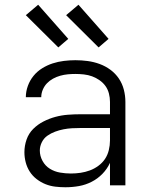

<svg xmlns="http://www.w3.org/2000/svg" viewBox="-20 -782 640 810"><path d="M256 8Q235 8 213.5 5.5Q192 3 172 -5Q152 -13 134.5 -26.5Q117 -40 105.5 -58Q94 -76 88.5 -97Q83 -118 83 -140Q83 -167 92 -193Q101 -219 120 -238Q139 -257 163.5 -269.5Q188 -282 214 -289Q240 -296 267 -298Q294 -300 321 -300H444V-352Q444 -370 439.5 -387.5Q435 -405 425 -419Q415 -433 400 -443.5Q385 -454 368.5 -460Q352 -466 334 -468Q316 -470 298 -470Q282 -470 266 -468.5Q250 -467 234 -462.5Q218 -458 203.5 -450Q189 -442 178 -430.5Q167 -419 160.5 -403.5Q154 -388 154 -372H89Q89 -372 89 -372Q89 -372 89 -372Q89 -396 97.5 -419.5Q106 -443 121.5 -462Q137 -481 158 -494Q179 -507 202 -514.5Q225 -522 249.5 -525Q274 -528 298 -528Q324 -528 350 -524.5Q376 -521 400.5 -512Q425 -503 446 -487.5Q467 -472 481.5 -450.5Q496 -429 502.5 -403.5Q509 -378 509 -352V0H444V-95Q432 -69 412 -48.5Q392 -28 366.5 -15Q341 -2 313 3Q285 8 256 8ZM279 -50Q300 -50 320 -53Q340 -56 359 -63Q378 -70 395 -82.5Q412 -95 423 -111.5Q434 -128 439 -148.5Q444 -169 444 -189V-242H321Q302 -242 284 -241Q266 -240 248 -236.5Q230 -233 212.5 -226.5Q195 -220 180 -209.5Q165 -199 156.5 -182Q148 -165 148 -147Q148 -124 159.5 -103Q171 -82 190.5 -70Q210 -58 233 -54Q256 -50 279 -50ZM396 -582 259 -718 311 -762 438 -618ZM226 -582 89 -718 141 -762 268 -618Z"/></svg>

Font: Iosevka Custom Light Extended
Style: Regular
Weight: 300
Width: 7
Monospace: yes
Designer: Belleve Invis
Foundry: Belleve Invis
Version: Version 11.2.4; ttfautohint (v1.8.4)